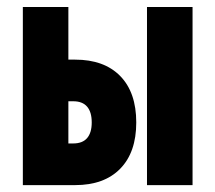

<svg xmlns="http://www.w3.org/2000/svg" viewBox="-20 -538 626 558"><path d="M88.9 0V-121.1H192.9Q219.7 -121.1 233.2 -136.7Q246.6 -152.3 246.6 -182.1Q246.6 -212.4 233.2 -228Q219.7 -243.7 192.9 -243.7H79.1V-364.7H198.2Q282.7 -364.7 329.3 -317.1Q376 -269.5 376 -182.1Q376 -95.2 329.3 -47.6Q282.7 0 198.2 0ZM46.4 0V-517.6H178.7V0ZM407.2 0V-517.6H539.6V0Z"/></svg>

Font: Cascadia Mono
Style: Regular
Weight: 400
Monospace: yes
Designer: Aaron Bell
Foundry: Saja Typeworks
Version: Version 2102.003